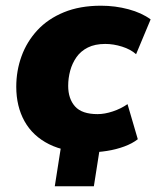

<svg xmlns="http://www.w3.org/2000/svg" viewBox="-20 -523 548 673"><path d="M172 130 204 -74H341L309 130ZM294 11Q209 11 152 -17.5Q95 -46 66 -98Q37 -150 37 -219Q37 -275 55.5 -326Q74 -377 111 -417Q148 -457 204 -480Q260 -503 334 -503Q384 -503 430.5 -490.5Q477 -478 508 -455L457 -333Q438 -350 408 -359.5Q378 -369 349 -369Q313 -369 288 -356.5Q263 -344 248 -322.5Q233 -301 226 -275Q219 -249 219 -222Q219 -177 243 -150Q267 -123 322 -123Q347 -123 375.5 -132.5Q404 -142 427 -158L463 -35Q444 -20 415.5 -9.5Q387 1 355 6Q323 11 294 11Z"/></svg>

Font: Nunito Sans 12pt Black
Style: Italic
Weight: 900
Italic angle: -9°
Designer: Vernon Adams
Foundry: Vernon Adams
Version: Version 3.101;gftools[0.9.27]